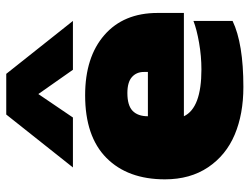

<svg xmlns="http://www.w3.org/2000/svg" viewBox="-110 -660 780 599"><g transform="rotate(-90 279.5 -360.0)"><path d="M57.1 -522 222.2 -730H349.1L514.2 -522H361.8L286.1 -629.9L212.9 -522ZM308.1 9.8Q223.6 9.8 159.4 -17.3Q95.2 -44.4 57.6 -100.3Q20 -156.2 20 -234.9Q20 -351.1 86.9 -417.5Q153.8 -483.9 282.2 -483.9Q401.4 -483.9 470.2 -423.8Q539.1 -363.8 539.1 -257.8V-175.8H216.8Q242.7 -121.1 362.8 -121.1Q404.3 -121.1 446 -128.4Q487.8 -135.7 514.2 -146V-23.9Q443.8 9.8 308.1 9.8ZM216.8 -288.1H355V-300.8Q355 -323.7 339.1 -337.9Q323.2 -352.1 289.1 -352.1Q250.5 -352.1 233.6 -335.7Q216.8 -319.3 216.8 -288.1Z"/></g></svg>

Font: Kanit ExtraBold
Style: Regular
Weight: 800
Designer: Katatrad Team
Foundry: CadsonDemak
Version: Version 1.000;PS 001.000;hotconv 1.0.88;makeotf.lib2.5.64775